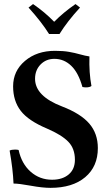

<svg xmlns="http://www.w3.org/2000/svg" viewBox="-20 -906 538 936"><path d="M45.9 -11.2Q43 -82 26.9 -171.9Q35.6 -176.8 53.2 -176.8Q64.9 -176.8 70.8 -174.8Q85.4 -107.4 129.6 -68.6Q173.8 -29.8 233.9 -29.8Q284.2 -29.8 314.7 -55.4Q345.2 -81.1 345.2 -127Q345.2 -182.1 312.7 -215.3Q280.3 -248.5 210 -278.8Q118.2 -317.4 81.1 -365.7Q43.9 -414.1 43.9 -484.9Q43.9 -560.1 101.8 -609.1Q159.7 -658.2 248 -658.2Q287.6 -658.2 315.9 -653.3Q344.2 -648.4 369.9 -641.1Q395.5 -633.8 416 -630.9Q413.6 -550.8 425.8 -486.8Q417.5 -480 398.9 -480Q391.6 -480 381.8 -481.9Q362.3 -551.8 327.1 -585.4Q292 -619.1 245.1 -619.1Q204.6 -619.1 177.7 -591.6Q150.9 -564 150.9 -522Q150.9 -437.5 282.2 -387.2Q373.5 -352.1 415.3 -303.5Q457 -254.9 457 -184.1Q457 -94.2 395.3 -42.2Q333.5 9.8 226.1 9.8Q187 9.8 129.6 -0.7Q72.3 -11.2 45.9 -11.2ZM219.2 -740.2Q182.6 -798.8 119.1 -869.1L141.1 -886.2Q198.2 -847.2 244.1 -799.8Q288.1 -844.7 348.1 -886.2L370.1 -869.1Q308.1 -801.8 270 -740.2Z"/></svg>

Font: Common Serif SemiBold
Style: Regular
Weight: 600
Designer: Philipp H. Poll, Khaled Hosny
Foundry: Stefan Peev, Context Ltd.
Version: Version 1.026